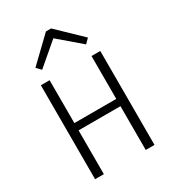

<svg xmlns="http://www.w3.org/2000/svg" viewBox="-216 -1040 1047 1159"><g transform="rotate(-30 307.0 -460.5)"><path d="M124 -762.2 289.1 -920.9H325.2L490.2 -762.2L460 -731.9L307.1 -862.8L153.8 -731.9ZM100.1 -654.8H161.1V-356H453.1V-654.8H514.2V0H453.1V-305.2H161.1V0H100.1Z"/></g></svg>

Font: IntelOne Mono Light
Style: Regular
Weight: 300
Designer: Fred Shallcrass
Foundry: Frere-Jones Type LLC
Version: Version 1.200;hotconv 1.1.0;makeotfexe 2.6.0;FJTRelease1.2